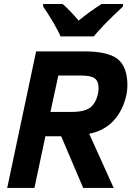

<svg xmlns="http://www.w3.org/2000/svg" viewBox="-20 -930 685 950"><path d="M542.5 0H391.6L282.7 -255.9H204.6L150.4 0H15.6L158.7 -675.8H394.5Q511.7 -675.8 560.1 -639.6Q610.4 -601.1 610.4 -507.8Q610.4 -461.9 591.3 -413.1Q543.5 -292.5 421.4 -268.1ZM328.6 -376Q369.1 -376 394.3 -382.8Q419.4 -389.6 434.6 -404.8Q449.7 -419.9 459.5 -447.3Q467.8 -471.7 467.8 -493.2Q467.8 -527.8 449.2 -542Q430.7 -556.2 382.3 -556.2H268.6L229.5 -376ZM444.3 -750H279.3Q268.6 -776.4 243.2 -819.6Q217.8 -862.8 193.4 -897.9V-910.2H290Q320.8 -884.3 369.1 -828.1Q425.3 -874 482.4 -910.2H588.4V-897.9Q484.9 -801.3 444.3 -750Z"/></svg>

Font: Cadman
Style: Bold Italic
Weight: 700
Italic angle: -12°
Designer: Paul James MIller
Foundry: High-Logic / Made with FontCreator
Version: Version 2.114;March 28, 2021;FontCreator 13.0.0.2683 64-bit